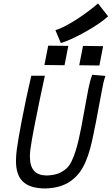

<svg xmlns="http://www.w3.org/2000/svg" viewBox="-20 -1066 634 1091"><path d="M294.9 -894.5 325.7 -821.3C396.5 -841.8 538.1 -920.4 594.2 -973.1L537.1 -1046.4C479 -995.6 365.7 -915.5 294.9 -894.5ZM253.9 -806.6 232.4 -696.8 346.7 -695.3 368.2 -805.2ZM451.7 -805.2 430.2 -695.3 544.9 -693.8 565.9 -803.7ZM503.9 -641.1C493.2 -610.8 488.3 -591.8 481.4 -557.1C465.3 -474.1 453.6 -402.8 441.9 -342.8C423.3 -246.6 398.4 -146 358.9 -109.9C327.1 -82.5 299.3 -71.3 247.1 -68.8C182.6 -68.8 149.9 -101.6 149.9 -177.2C149.9 -188.5 150.9 -201.2 152.3 -214.4C155.8 -243.7 165 -295.4 176.8 -355.5C194.3 -445.8 217.3 -555.2 234.9 -635.7H157.7C139.6 -558.6 119.6 -464.4 103.5 -380.4C90.8 -314.5 80.6 -254.9 75.7 -218.3C72.3 -194.3 70.8 -172.9 70.8 -152.3C70.8 -51.8 114.3 4.9 239.3 4.9C302.7 2.4 358.4 -11.7 407.2 -58.1C474.1 -121.1 497.1 -229.5 519 -342.8L524.9 -371.1C535.6 -425.3 546.4 -487.3 560.1 -558.1C564.9 -584.5 568.8 -605.5 579.1 -634.8Z"/></svg>

Font: Fantasque Sans Mono
Style: RegItalic
Weight: 400
Italic angle: -11°
Monospace: yes
Designer: Jany Belluz
Version: Version 1.6.3